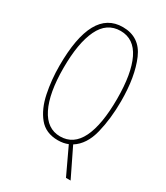

<svg xmlns="http://www.w3.org/2000/svg" viewBox="-217 -816 935 1079"><g transform="rotate(30 250.0 -277.0)"><path d="M427 170 338 -13Q403 -54 426.5 -149.5Q450 -245 450 -358Q450 -517 405.5 -620.5Q361 -724 251 -724Q50 -724 50 -358Q50 -266 67.5 -181.5Q85 -97 128.5 -43.5Q172 10 251 10Q287 10 316 -2L397 170ZM76 -358Q76 -520 119 -609.5Q162 -699 251 -699Q338 -699 381 -610.5Q424 -522 424 -358Q424 -191 381 -103Q338 -15 251 -15Q166 -15 121 -105Q76 -195 76 -358Z"/></g></svg>

Font: Noto Sans Mono UI Condensed Thin
Style: Regular
Weight: 250
Width: 3
Designer: Monotype Design team
Foundry: Monotype Imaging Inc.
Version: 1.000